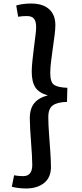

<svg xmlns="http://www.w3.org/2000/svg" viewBox="-20 -842 463 1089"><path d="M360 -264Q307 -263 280.5 -245Q254 -227 254 -178Q254 -137 258 -84Q262 -31 265.5 20.5Q269 72 269 106Q269 164 230.5 195.5Q192 227 127 227Q109 227 86.5 224.5Q64 222 47 217L60 152Q75 155 88 156Q101 157 112 157Q163 157 163 93Q163 71 161 36Q159 1 156 -37.5Q153 -76 151 -111.5Q149 -147 149 -171Q149 -226 174.5 -257Q200 -288 251 -301Q201 -315 180.5 -346.5Q160 -378 160 -435Q160 -463 164 -499Q168 -535 172.5 -572Q177 -609 181 -639.5Q185 -670 185 -687Q185 -722 172.5 -736.5Q160 -751 132 -751Q119 -751 106.5 -750Q94 -749 83 -747L72 -811Q92 -817 114 -819.5Q136 -822 156 -822Q223 -822 258.5 -790Q294 -758 294 -700Q294 -676 289.5 -641.5Q285 -607 279.5 -568Q274 -529 269.5 -492.5Q265 -456 265 -428Q265 -375 287 -360.5Q309 -346 362 -344Z"/></svg>

Font: Literata 7pt Medium
Style: Italic
Weight: 500
Italic angle: -2°
Designer: Latin by Veronika Burian and Jose Scaglione. Greek by Irene Vlachou. Cyrillic by Vera Evstafieva
Foundry: TypeTogether
Version: Version 3.002